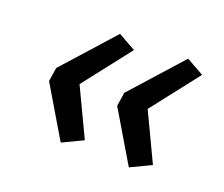

<svg xmlns="http://www.w3.org/2000/svg" viewBox="-74 -563 686 588"><g transform="rotate(20 269.5 -268.5)"><path d="M170 -81 72 -246 79 -291 227 -456 284 -424 163 -269 237 -113ZM392 -81 294 -246 301 -291 449 -456 506 -424 385 -269 459 -113Z"/></g></svg>

Font: Nunito Sans 10pt Expanded
Style: Italic
Weight: 400
Width: 7
Italic angle: -9°
Designer: Vernon Adams
Foundry: Vernon Adams
Version: Version 3.101;gftools[0.9.27]